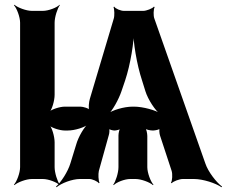

<svg xmlns="http://www.w3.org/2000/svg" viewBox="-20 -757 959 812"><path d="M211 -356V-661C211 -685 223 -722 233 -735L232 -737C221 -725 185 -711 161 -711H115C91 -711 54 -725 41 -737L39 -735C51 -722 65 -685 65 -661V-50C65 -26 51 11 39 24L41 26C54 14 91 0 115 0H161C185 0 221 14 232 26L233 24C223 11 211 -26 211 -50V-155C211 -179 200 -219 187 -231L185 -229C197 -216 234 -205 254 -205H266C296 -205 339 -218 357 -234L356 -237C337 -222 311 -178 302 -145L278 -67C267 -30 237 15 217 32L219 35C239 18 285 0 318 0H358C370 0 393 10 398 18L401 16C396 7 395 -21 398 -34L440 -185C443 -193 444 -211 441 -216L438 -214C441 -209 457 -205 464 -205C472 -205 488 -209 493 -214L490 -217C485 -212 481 -194 481 -184V-50C481 -26 469 11 459 24L461 26C472 14 507 0 531 0H553C577 0 614 14 627 26L629 24C617 11 603 -26 603 -50V-182C603 -193 599 -212 593 -218L590 -215C596 -209 615 -205 627 -205C636 -205 656 -209 660 -215L656 -217C652 -212 654 -191 657 -183L706 -34C710 -21 709 7 703 16L706 18C712 10 739 0 753 0H800C839 0 893 18 917 35L919 32C896 15 860 -30 848 -67L633 -678C628 -690 629 -718 634 -727L631 -729C625 -721 599 -711 586 -711H504C491 -711 468 -720 463 -729L460 -727C464 -718 465 -690 461 -678L360 -339C356 -327 353 -297 358 -288L361 -290C357 -299 331 -306 320 -306H254C234 -306 197 -295 185 -282L187 -280C200 -292 211 -332 211 -356ZM494 -372 509 -416C532 -485 547 -580 547 -634H543C543 -580 558 -485 581 -416L595 -371C606 -336 637 -288 660 -272L662 -275C640 -291 584 -306 547 -306H541C504 -306 454 -291 434 -275L436 -271C455 -288 482 -336 494 -372Z"/></svg>

Font: Asimov
Style: EdgeNar
Weight: 500
Designer: Google
Version: Version 2.000980: 2014